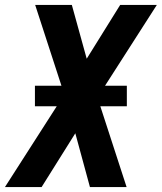

<svg xmlns="http://www.w3.org/2000/svg" viewBox="-22 -755 653 775"><path d="M-2 0 207 -326H119V-409H226L120 -735H268L328 -518L463 -735H611L402 -409H490V-326H383L489 0H341L282 -217L146 0Z"/></svg>

Font: Iosevka SS04 XBd Ex
Style: Italic
Weight: 800
Width: 7
Italic angle: -9°
Monospace: yes
Designer: Belleve Invis
Foundry: Belleve Invis
Version: Version 19.0.0; ttfautohint (v1.8.4)